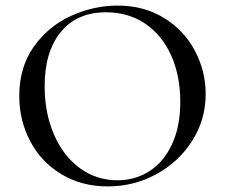

<svg xmlns="http://www.w3.org/2000/svg" viewBox="-20 -656 806 688"><path d="M49 -312Q49 -415 101 -488.5Q153 -562 234.5 -599Q316 -636 401 -636Q496 -636 568 -591.5Q640 -547 678.5 -474Q717 -401 717 -319Q717 -228 669 -152Q621 -76 540.5 -32Q460 12 366 12Q273 12 200.5 -31.5Q128 -75 88.5 -149.5Q49 -224 49 -312ZM626 -291Q626 -384 593.5 -457Q561 -530 500.5 -571Q440 -612 360 -612Q256 -612 198 -541.5Q140 -471 140 -347Q140 -252 173 -175Q206 -98 265.5 -54Q325 -10 401 -10Q465 -10 516 -43Q567 -76 596.5 -139.5Q626 -203 626 -291Z"/></svg>

Font: Cormorant Unicase Medium
Style: Regular
Weight: 500
Designer: Christian Thalmann (Catharsis Fonts)
Foundry: Catharsis Fonts
Version: Version 4.000